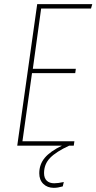

<svg xmlns="http://www.w3.org/2000/svg" viewBox="-20 -701 464 924"><path d="M178 -660 138 -370H345L342 -349H134L88 -21H338L335 0H313Q250 29 221 59Q192 89 192 132Q192 156 205 168.5Q218 181 241 181Q259 181 287 175L282 196Q258 203 239 203Q208 203 188.5 184Q169 165 169 133Q169 90 195.5 58.5Q222 27 278 0H63L159 -681H424L418 -660Z"/></svg>

Font: Fira Sans Extra Condensed Thin
Style: Italic
Weight: 250
Width: 3
Italic angle: -8°
Designer: Carrois Corporate & Edenspiekermann AG
Foundry: Carrois Corporate GbR & Edenspiekermann AG
Version: Version 4.203